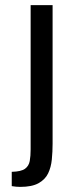

<svg xmlns="http://www.w3.org/2000/svg" viewBox="-20 -720 311 752"><path d="M186 -700V-157Q186 -126 183 -95.5Q180 -65 168.5 -41Q157 -17 131 -2.5Q105 12 59 12Q44 12 26 9V-47Q63 -48 78 -59Q93 -70 96.5 -89.5Q100 -109 100 -135V-700Z"/></svg>

Font: Strait
Style: Regular
Weight: 400
Designer: Eduardo Rodriguez Tunni
Foundry: Eduardo Rodriguez Tunni
Version: Version 1.002; ttfautohint (v1.8.4.7-5d5b);gftools[0.9.23]